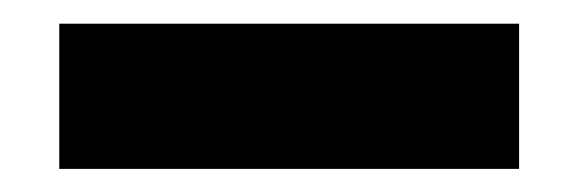

<svg xmlns="http://www.w3.org/2000/svg" viewBox="-20 -439 488 162"><path d="M30 -296.5V-419H418V-296.5Z"/></svg>

Font: Big Shoulders Thin ExtraBold
Style: Regular
Weight: 800
Version: Version 2.002